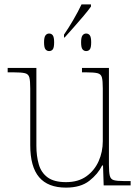

<svg xmlns="http://www.w3.org/2000/svg" viewBox="-20 -846 637 876"><path d="M272 -688Q292 -717 314 -754.5Q336 -792 352 -826H395V-816Q383 -799 361.5 -773.5Q340 -748 316.5 -721.5Q293 -695 275 -675H272ZM204 -613Q194 -613 187.5 -621Q181 -629 181 -653Q181 -676 187.5 -684.5Q194 -693 204 -693Q215 -693 221 -684.5Q227 -676 227 -653Q227 -629 221 -621Q215 -613 204 -613ZM373 -613Q363 -613 356.5 -621Q350 -629 350 -653Q350 -676 356.5 -684.5Q363 -693 373 -693Q384 -693 390 -684.5Q396 -676 396 -653Q396 -629 390 -621Q384 -613 373 -613ZM281 10Q199 10 158.5 -37.5Q118 -85 118 -184V-442Q118 -477 114 -492.5Q110 -508 94 -512Q78 -516 41 -516H15V-536H146V-181Q146 -134 157 -96Q168 -58 197.5 -36.5Q227 -15 281 -15Q337 -15 374 -41.5Q411 -68 430 -110.5Q449 -153 449 -202V-442Q449 -477 445 -492.5Q441 -508 425 -512Q409 -516 372 -516H354V-536H477V-94Q477 -60 481 -44Q485 -28 499.5 -24Q514 -20 544 -20H576V0H453L450 -91H446Q427 -52 387.5 -21Q348 10 281 10Z"/></svg>

Font: Noto Serif Thin
Style: Regular
Weight: 100
Designer: Monotype Design Team
Foundry: Monotype Imaging Inc.
Version: Version 2.015